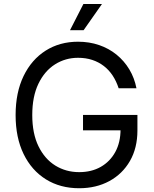

<svg xmlns="http://www.w3.org/2000/svg" viewBox="-20 -950 783 979"><path d="M383.8 9.8Q287.1 9.8 214.1 -35.6Q141.1 -81.1 100.3 -164.8Q59.6 -248.5 59.6 -363.3Q59.6 -478.5 100.3 -562.5Q141.1 -646.5 212.9 -691.9Q284.7 -737.3 377.9 -737.3Q435.5 -737.3 485.4 -720.2Q535.2 -703.1 574.2 -671.4Q613.3 -639.6 639.4 -596.2Q665.5 -552.7 675.8 -500H585Q573.2 -536.1 554.4 -564.7Q535.6 -593.3 509.3 -613.5Q482.9 -633.8 450.2 -644.5Q417.5 -655.3 377.9 -655.3Q313.5 -655.3 260.5 -621.8Q207.5 -588.4 176 -523.2Q144.5 -458 144.5 -363.3Q144.5 -269 176.3 -204.1Q208 -139.2 262.2 -105.7Q316.4 -72.3 383.8 -72.3Q446.3 -72.3 493.7 -99.1Q541 -126 567.9 -175Q594.7 -224.1 594.7 -291L622.1 -285.6H403.3V-363.8H680.7V-285.2Q680.7 -195.3 642.6 -129.2Q604.5 -63 537.4 -26.6Q470.2 9.8 383.8 9.8ZM336.9 -795.9 405.3 -929.7H500L406.2 -795.9Z"/></svg>

Font: Inter
Style: Regular
Weight: 400
Designer: Rasmus Andersson
Foundry: rsms
Version: Version 4.000;git-8c9346024